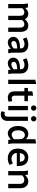

<svg xmlns="http://www.w3.org/2000/svg" viewBox="2019 -2800 977 5056"><g transform="rotate(90 2508.0 -272.5)"><path d="M70 -519H177L191 -447Q221 -484 260.5 -506.5Q300 -529 347 -529Q391 -529 428.5 -507Q466 -485 487 -439Q518 -479 561 -504Q604 -529 656 -529Q701 -529 738.5 -507.5Q776 -486 798 -441Q820 -396 820 -327V0H708V-311Q708 -372 682.5 -398Q657 -424 617 -424Q559 -424 507 -367Q509 -350 509 -327V0H396V-311Q396 -372 370.5 -398Q345 -424 306 -424Q249 -424 197 -370V0H85V-395Q85 -416 83 -433.5Q81 -451 78 -473Z M951 -134Q951 -180 976 -218.5Q1001 -257 1055.5 -281Q1110 -305 1200 -308L1256 -310V-315Q1256 -374 1227 -401Q1198 -428 1144 -428Q1104 -428 1069 -416Q1034 -404 1002 -387L967 -479Q1003 -500 1055 -514.5Q1107 -529 1158 -529Q1219 -529 1266.5 -506.5Q1314 -484 1341 -438.5Q1368 -393 1368 -325V-123Q1368 -102 1370 -85Q1372 -68 1375 -46L1383 0H1276L1262 -70Q1234 -35 1191 -12Q1148 11 1098 11Q1059 11 1025.5 -7Q992 -25 971.5 -57.5Q951 -90 951 -134ZM1060 -145Q1060 -116 1078 -99.5Q1096 -83 1125 -83Q1160 -83 1193 -99Q1226 -115 1256 -143V-237L1206 -233Q1148 -228 1116.5 -215Q1085 -202 1072.5 -183.5Q1060 -165 1060 -145Z M1499 -134Q1499 -180 1524 -218.5Q1549 -257 1603.5 -281Q1658 -305 1748 -308L1804 -310V-315Q1804 -374 1775 -401Q1746 -428 1692 -428Q1652 -428 1617 -416Q1582 -404 1550 -387L1515 -479Q1551 -500 1603 -514.5Q1655 -529 1706 -529Q1767 -529 1814.5 -506.5Q1862 -484 1889 -438.5Q1916 -393 1916 -325V-123Q1916 -102 1918 -85Q1920 -68 1923 -46L1931 0H1824L1810 -70Q1782 -35 1739 -12Q1696 11 1646 11Q1607 11 1573.5 -7Q1540 -25 1519.5 -57.5Q1499 -90 1499 -134ZM1608 -145Q1608 -116 1626 -99.5Q1644 -83 1673 -83Q1708 -83 1741 -99Q1774 -115 1804 -143V-237L1754 -233Q1696 -228 1664.5 -215Q1633 -202 1620.5 -183.5Q1608 -165 1608 -145Z M2081 0V-715L2193 -735V0Z M2296 -426V-519H2386V-636L2499 -656V-519H2646V-426H2499V-172Q2499 -91 2573 -91Q2588 -91 2605.5 -95Q2623 -99 2643 -107L2659 -10Q2634 -1 2606.5 5Q2579 11 2551 11Q2480 11 2433 -33.5Q2386 -78 2386 -163V-426Z M2756 -670Q2756 -700 2775.5 -720.5Q2795 -741 2826 -741Q2857 -741 2876.5 -720.5Q2896 -700 2896 -670Q2896 -641 2876.5 -620.5Q2857 -600 2826 -600Q2795 -600 2775.5 -620.5Q2756 -641 2756 -670ZM2770 0V-519H2882V0Z M3038 -670Q3038 -700 3057.5 -720.5Q3077 -741 3108 -741Q3139 -741 3158.5 -720.5Q3178 -700 3178 -670Q3178 -641 3158.5 -620.5Q3139 -600 3108 -600Q3077 -600 3057.5 -620.5Q3038 -641 3038 -670ZM2912 181 2928 88Q2942 92 2954.5 94.5Q2967 97 2981 97Q3014 97 3033 77.5Q3052 58 3052 14V-519H3164V19Q3164 104 3116.5 150Q3069 196 2995 196Q2974 196 2952 191.5Q2930 187 2912 181Z M3298 -257Q3298 -343 3325.5 -404Q3353 -465 3401.5 -497Q3450 -529 3513 -529Q3551 -529 3586.5 -512.5Q3622 -496 3646 -461V-715L3759 -735V-123Q3759 -102 3760.5 -85Q3762 -68 3766 -46L3774 0H3667L3652 -73Q3621 -35 3580 -12Q3539 11 3492 11Q3439 11 3395 -21.5Q3351 -54 3324.5 -114Q3298 -174 3298 -257ZM3412 -262Q3412 -178 3444 -135Q3476 -92 3526 -92Q3557 -92 3588 -107.5Q3619 -123 3646 -150V-297Q3645 -370 3612 -404Q3579 -438 3538 -438Q3480 -438 3446 -389.5Q3412 -341 3412 -262Z M3893 -252Q3893 -341 3924.5 -402.5Q3956 -464 4010 -496.5Q4064 -529 4133 -529Q4196 -529 4246 -499.5Q4296 -470 4324.5 -412Q4353 -354 4353 -269Q4353 -258 4352 -246.5Q4351 -235 4350 -226H4007Q4015 -156 4058 -121.5Q4101 -87 4162 -87Q4196 -87 4226.5 -97.5Q4257 -108 4281 -125L4324 -38Q4251 11 4154 11Q4076 11 4017.5 -19.5Q3959 -50 3926 -109Q3893 -168 3893 -252ZM4131 -435Q4084 -435 4051.5 -403.5Q4019 -372 4009 -307H4242Q4235 -376 4204.5 -405.5Q4174 -435 4131 -435Z M4471 -519H4578L4592 -446Q4624 -483 4665.5 -506Q4707 -529 4755 -529Q4805 -529 4846 -506Q4887 -483 4911.5 -436.5Q4936 -390 4936 -320V0H4823V-304Q4823 -366 4794 -395Q4765 -424 4720 -424Q4688 -424 4657 -409.5Q4626 -395 4598 -369V0H4486V-395Q4486 -416 4484 -433.5Q4482 -451 4479 -473Z"/></g></svg>

Font: Radio Canada Medium
Style: Regular
Weight: 500
Designer: Charles Daoud, Etienne Aubert Bonn, Alexandre Saumier Demers, Jacques Le Bailly
Foundry: Radio-Canada
Version: Version 2.104; ttfautohint (v1.8.4.7-5d5b);gftools[0.9.28.de